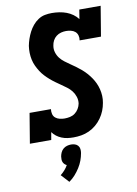

<svg xmlns="http://www.w3.org/2000/svg" viewBox="-106 -811 812 1142"><g transform="rotate(-10 300.0 -239.5)"><path d="M289 8Q270 8 252 5.5Q234 3 217 -4Q200 -11 186.5 -21.5Q173 -32 163 -46L155 0H26L56 -181H185Q183 -166 186.5 -151.5Q190 -137 201 -128Q212 -119 226.5 -115.5Q241 -112 256 -112Q272 -112 288.5 -115.5Q305 -119 318.5 -129Q332 -139 341 -154Q350 -169 353 -185Q356 -206 349.5 -226Q343 -246 331 -261.5Q319 -277 303 -289Q287 -301 271 -312Q255 -323 239 -334.5Q223 -346 208 -359Q193 -372 179.5 -386.5Q166 -401 155.5 -417.5Q145 -434 136.5 -452Q128 -470 123.5 -490.5Q119 -511 118.5 -532Q118 -553 121 -574Q125 -595 132 -615.5Q139 -636 149 -655.5Q159 -675 173.5 -692.5Q188 -710 207 -722.5Q226 -735 247 -739Q268 -743 289 -743Q312 -743 334.5 -739.5Q357 -736 377 -728.5Q397 -721 414.5 -708.5Q432 -696 445 -679L454 -735H583L553 -554H424Q427 -569 423 -583.5Q419 -598 408.5 -607Q398 -616 383 -619.5Q368 -623 354 -623Q339 -623 323.5 -619Q308 -615 295 -605Q282 -595 274.5 -580.5Q267 -566 265 -551Q261 -530 267 -510Q273 -490 285 -474.5Q297 -459 313 -447Q329 -435 345 -424Q361 -413 377 -401.5Q393 -390 408 -377Q423 -364 436 -349.5Q449 -335 460 -319Q471 -303 479.5 -285Q488 -267 493 -247Q498 -227 499 -206Q500 -185 496 -164Q492 -140 483 -117.5Q474 -95 459.5 -74.5Q445 -54 425.5 -37.5Q406 -21 383 -10.5Q360 0 336 4Q312 8 289 8ZM218 264 174 216Q188 205 200 191.5Q212 178 220 163Q213 160 207 154Q201 148 198 140.5Q195 133 195 124.5Q195 116 196 107Q198 95 203.5 83Q209 71 219 62.5Q229 54 241.5 50.5Q254 47 266 47Q278 47 289 50.5Q300 54 307.5 62.5Q315 71 316.5 83Q318 95 316 107Q312 130 304 151.5Q296 173 283 193.5Q270 214 254 232Q238 250 218 264Z"/></g></svg>

Font: Iosevka Etoile Heavy Oblique
Style: Regular
Weight: 900
Italic angle: -9°
Designer: Belleve Invis
Foundry: Belleve Invis
Version: Version 15.5.2; ttfautohint (v1.8.4)